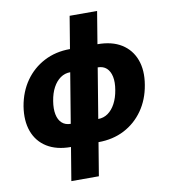

<svg xmlns="http://www.w3.org/2000/svg" viewBox="-99 -816 968 1103"><g transform="rotate(-10 385.5 -264.5)"><path d="M259.3 10.7Q175.3 10.7 119.6 -23.9Q64 -58.6 41 -121.1Q18.1 -183.6 31.2 -266.6Q45.4 -350.1 89.1 -412.4Q132.8 -474.6 200 -509.5Q267.1 -544.4 351.1 -544.4H511.2Q595.7 -544.4 651.1 -509.8Q706.5 -475.1 729.7 -412.6Q752.9 -350.1 738.8 -267.1Q725.1 -183.6 681.4 -121.1Q637.7 -58.6 570.8 -23.9Q503.9 10.7 419.4 10.7ZM280.8 -120.6H441.4Q473.1 -120.6 498.5 -138.7Q523.9 -156.7 541.5 -189.7Q559.1 -222.7 566.4 -267.1Q574.2 -312 567.4 -344.7Q560.5 -377.4 541 -395.3Q521.5 -413.1 489.7 -413.1H329.1Q297.9 -413.1 272.2 -395.3Q246.6 -377.4 229 -345Q211.4 -312.5 204.1 -267.1Q196.8 -222.7 203.4 -189.7Q210 -156.7 229.7 -138.7Q249.5 -120.6 280.8 -120.6ZM227.1 204.1 382.3 -732.9H542.5L387.7 204.1Z"/></g></svg>

Font: Inter 20pt ExtraBold
Style: Italic
Weight: 800
Italic angle: -9.3988°
Version: Version 4.001;git-66647c0bb